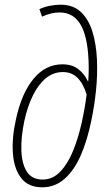

<svg xmlns="http://www.w3.org/2000/svg" viewBox="-20 -788 453 818"><path d="M160 10Q101 10 70.5 -29Q40 -68 35 -134Q30 -200 48 -280Q72 -391 123 -452.5Q174 -514 246 -514Q287 -514 313.5 -493.5Q340 -473 354 -442H356Q357 -455 357.5 -471.5Q358 -488 358 -501Q357 -620 326.5 -677.5Q296 -735 234 -735Q198 -735 159 -717L148 -749Q169 -759 193.5 -763.5Q218 -768 238 -768Q292 -768 325 -736.5Q358 -705 374 -652.5Q390 -600 393 -535Q396 -470 389 -402.5Q382 -335 369 -274Q352 -190 324 -126Q296 -62 255 -26Q214 10 160 10ZM162 -23Q205 -23 237.5 -57.5Q270 -92 292 -147Q314 -202 328 -265Q342 -328 349 -385Q336 -430 311 -455.5Q286 -481 248 -481Q207 -481 175 -454.5Q143 -428 120 -381Q97 -334 84 -274Q69 -204 71 -147Q73 -90 94.5 -56.5Q116 -23 162 -23Z"/></svg>

Font: Noto Sans Condensed ExtraLight
Style: Italic
Weight: 200
Width: 3
Italic angle: -12°
Designer: Monotype Design Team
Foundry: Monotype Imaging Inc.
Version: Version 2.013; ttfautohint (v1.8.4.7-5d5b)